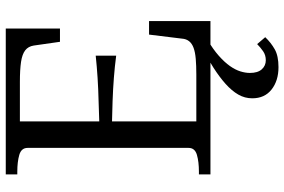

<svg xmlns="http://www.w3.org/2000/svg" viewBox="-180 -570 986 666"><g transform="rotate(-90 313.0 -237.0)"><path d="M573 -213V0H41V-40H50Q85 -40 109 -47Q133 -54 133 -76V-634Q133 -656 109 -663Q85 -670 50 -670H41V-710H547V-522H501L488 -613Q485 -632 471.5 -642.5Q458 -653 431.5 -657Q405 -661 362 -661H225V-49H387Q419 -49 442 -51Q465 -53 480 -58.5Q495 -64 503 -74Q511 -84 512 -99L526 -213ZM204 -385Q253 -387 295 -388Q337 -389 376 -391.5Q415 -394 453 -398V-327Q415 -332 376 -335Q337 -338 295 -339.5Q253 -341 204 -342ZM485 -32 509 -11Q475 9 452.5 29Q430 49 417 67.5Q404 86 398.5 103.5Q393 121 393 137Q393 164 405.5 178Q418 192 437 192Q455 192 468.5 182.5Q482 173 493 162L517 190Q498 210 475 223Q452 236 413 236Q366 236 335.5 212Q305 188 305 145Q305 119 318 96.5Q331 74 355 52.5Q379 31 412 10Q445 -11 485 -32Z"/></g></svg>

Font: Roboto Serif 72pt
Style: Regular
Weight: 400
Designer: Greg Gazdowicz
Foundry: Commercial Type
Version: Version 1.008